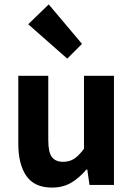

<svg xmlns="http://www.w3.org/2000/svg" viewBox="-20 -839 605 871"><path d="M216 12Q136 12 99.5 -41Q63 -94 63 -187V-495H199V-204Q199 -148 215.5 -126.5Q232 -105 266 -105Q295 -105 316 -118.5Q337 -132 361 -164V-495H497V0H386L376 -70H372Q341 -33 303.5 -10.5Q266 12 216 12ZM285 -573 108 -729 201 -819 352 -640Z"/></svg>

Font: Assistant ExtraLight
Style: Bold
Weight: 700
Version: Version 3.000